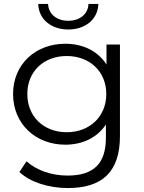

<svg xmlns="http://www.w3.org/2000/svg" viewBox="-20 -751 726 970"><path d="M325 -602C409 -602 474 -651 477 -731H427C425 -678 381 -646 325 -646C269 -646 225 -678 223 -731H173C176 -651 241 -602 325 -602ZM518 -526V-425C474 -494 398 -530 310 -530C160 -530 46 -427 46 -276C46 -125 160 -20 310 -20C396 -20 471 -55 515 -122V-55C515 75 454 136 321 136C240 136 164 109 114 64L78 118C133 170 227 199 323 199C497 199 586 117 586 -64V-526ZM317 -83C201 -83 118 -162 118 -276C118 -390 201 -468 317 -468C433 -468 517 -390 517 -276C517 -162 433 -83 317 -83Z"/></svg>

Font: Talent
Style: Regular
Weight: 400
Designer: Mike Powis
Version: Version 1.001;hotconv 1.0.109;makeotfexe 2.5.65596